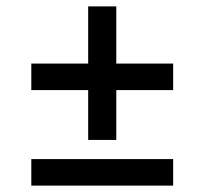

<svg xmlns="http://www.w3.org/2000/svg" viewBox="-20 -581 640 601"><path d="M256 -143V-299H78V-382H256V-561H344V-382H522V-299H344V-143ZM78 0V-83H522V0Z"/></svg>

Font: TypoPRO Source Code Pro
Style: Regular
Weight: 600
Monospace: yes
Designer: Paul D. Hunt, Teo Tuominen
Foundry: Adobe Systems Incorporated
Version: Version 2.010;PS 1.0;hotconv 1.0.84;makeotf.lib2.5.63406